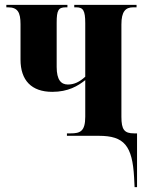

<svg xmlns="http://www.w3.org/2000/svg" viewBox="-20 -556 593 786"><path d="M529 171 531 210H541V-10H529C489 -10 477 -25 477 -78V-456C477 -509 494 -526 525 -526H539V-536H284V-526H292C320 -526 329 -514 329 -461V-242C305 -220 283 -210 258 -210C230 -210 212 -229 212 -282V-463C212 -514 219 -526 249 -526H256V-536H6V-526H13C52 -526 64 -506 64 -457V-312C64 -227 109 -180 194 -180C259 -180 299 -204 329 -228V-78C329 -18 308 -10 269 -10H254V0H385C488 0 522 40 529 171Z"/></svg>

Font: Noto Serif Display ExtraCondensed ExtraBold
Style: Regular
Weight: 800
Width: 2
Designer: Monotype Design Team
Foundry: Monotype Imaging Inc.
Version: Version 2.009